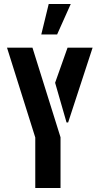

<svg xmlns="http://www.w3.org/2000/svg" viewBox="-20 -938 498 958"><path d="M186 -766 223 -918H333L265 -766ZM156 0V-252L15 -700H142L282 -253V0ZM312 -327 255 -525 317 -700H442L320 -327Z"/></svg>

Font: Stick No Bills ExtraLight
Style: Bold
Weight: 700
Version: Version 2.000